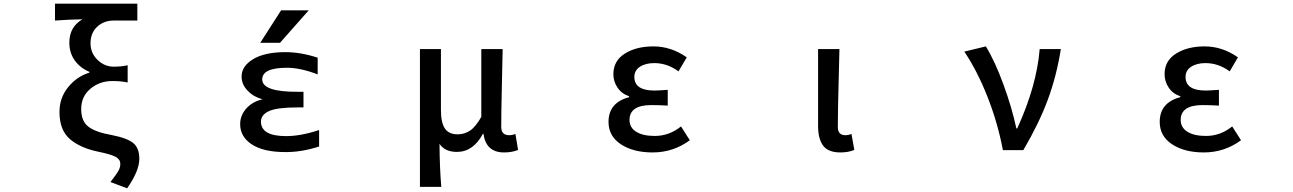

<svg xmlns="http://www.w3.org/2000/svg" viewBox="-20 -817 7040 1045"><path d="M671.9 208 581.1 173.8Q612.3 133.8 623.5 114.7Q634.8 95.7 634.8 75.2Q634.8 50.8 610.4 37.1Q585.9 23.4 515.6 8.8Q416 -11.7 359.9 -60.5Q303.7 -109.4 303.7 -208Q303.7 -284.2 350.6 -342.3Q397.5 -400.4 466.8 -421.9V-425.8Q416 -447.3 386.7 -488.3Q357.4 -529.3 357.4 -585Q357.4 -670.9 428.7 -711.9Q354.5 -710.9 279.3 -705.1V-796.9H727.5V-705.1H598.6Q544.9 -705.1 508.8 -671.4Q472.7 -637.7 472.7 -581.1Q472.7 -528.3 510.7 -491.2Q548.8 -454.1 598.6 -454.1Q640.6 -454.1 674.8 -461.9V-368.2Q638.7 -376 591.8 -376Q522.5 -376 472.2 -334Q421.9 -292 421.9 -223.6Q421.9 -156.2 462.4 -126.5Q502.9 -96.7 587.9 -82Q672.9 -65.4 705.6 -38.1Q738.3 -10.7 738.3 46.9Q738.3 113.3 671.9 208Z M1509.8 -760.7H1660.2L1503.9 -584H1396.5ZM1537.1 -76.2Q1618.2 -76.2 1716.8 -109.4V-19.5Q1619.1 11.7 1532.2 10.7Q1415 10.7 1351.1 -30.8Q1287.1 -72.3 1287.1 -141.6Q1287.1 -191.4 1324.2 -230.5Q1358.4 -265.6 1409.2 -276.4Q1359.4 -290 1329.1 -322.3Q1294.9 -356.4 1294.9 -400.4Q1294.9 -457 1357.9 -495.1Q1420.9 -533.2 1532.2 -533.2Q1618.2 -533.2 1709 -502.9V-412.1Q1615.2 -448.2 1542 -448.2Q1407.2 -448.2 1407.2 -384.8Q1407.2 -316.4 1601.6 -317.4H1631.8V-232.4H1601.6Q1488.3 -232.4 1444.3 -212.4Q1400.4 -192.4 1400.4 -155.3Q1400.4 -76.2 1537.1 -76.2Z M2265.6 200.2V-549.8H2379.9V-217.8Q2379.9 -149.4 2401.4 -117.7Q2422.9 -85.9 2470.7 -85.9Q2507.8 -85.9 2538.1 -106Q2568.4 -126 2599.6 -180.7V-549.8H2715.8Q2714.8 -497.1 2711.4 -345.2Q2708 -193.4 2708 -126Q2708 -81.1 2752 -81.1Q2768.6 -81.1 2785.2 -87.9L2799.8 -1Q2767.6 12.7 2723.6 12.7Q2625 12.7 2611.3 -88.9H2608.4Q2555.7 9.8 2466.8 9.8Q2401.4 9.8 2372.1 -34.2Q2373 97.7 2381.8 200.2Z M3532.2 12.7Q3426.8 12.7 3359.4 -31.7Q3292 -76.2 3292 -153.3Q3292 -258.8 3404.3 -288.1V-293Q3363.3 -306.6 3340.8 -340.3Q3318.4 -374 3318.4 -413.1Q3318.4 -486.3 3380.9 -525.4Q3443.4 -564.5 3536.1 -564.5Q3632.8 -564.5 3717.8 -504.9L3672.9 -428.7Q3611.3 -473.6 3541 -473.6Q3493.2 -473.6 3462.9 -453.6Q3432.6 -433.6 3432.6 -398.4Q3432.6 -324.2 3542 -324.2Q3559.6 -324.2 3614.3 -328.1V-242.2Q3566.4 -245.1 3525.4 -245.1Q3406.2 -245.1 3406.2 -164.1Q3406.2 -123 3442.4 -100.1Q3478.5 -77.1 3543.9 -77.1Q3622.1 -77.1 3686.5 -128.9L3734.4 -53.7Q3644.5 12.7 3532.2 12.7Z M4553.7 12.7Q4488.3 12.7 4460.4 -23.9Q4432.6 -60.5 4432.6 -132.8V-549.8H4548.8Q4547.9 -502 4545.4 -411.1Q4543 -320.3 4541.5 -250Q4540 -179.7 4540 -126Q4540 -81.1 4581.1 -81.1Q4597.7 -81.1 4614.3 -87.9L4629.9 -1Q4597.7 12.7 4553.7 12.7Z M5549.8 0H5438.5Q5410.2 -149.4 5354.5 -290.5Q5298.8 -431.6 5228.5 -536.1L5345.7 -564.5Q5395.5 -483.4 5441.9 -356Q5488.3 -228.5 5511.7 -118.2H5516.6Q5622.1 -348.6 5638.7 -549.8H5753.9Q5730.5 -403.3 5683.1 -274.9Q5635.7 -146.5 5549.8 0Z M6532.2 12.7Q6426.8 12.7 6359.4 -31.7Q6292 -76.2 6292 -153.3Q6292 -258.8 6404.3 -288.1V-293Q6363.3 -306.6 6340.8 -340.3Q6318.4 -374 6318.4 -413.1Q6318.4 -486.3 6380.9 -525.4Q6443.4 -564.5 6536.1 -564.5Q6632.8 -564.5 6717.8 -504.9L6672.9 -428.7Q6611.3 -473.6 6541 -473.6Q6493.2 -473.6 6462.9 -453.6Q6432.6 -433.6 6432.6 -398.4Q6432.6 -324.2 6542 -324.2Q6559.6 -324.2 6614.3 -328.1V-242.2Q6566.4 -245.1 6525.4 -245.1Q6406.2 -245.1 6406.2 -164.1Q6406.2 -123 6442.4 -100.1Q6478.5 -77.1 6543.9 -77.1Q6622.1 -77.1 6686.5 -128.9L6734.4 -53.7Q6644.5 12.7 6532.2 12.7Z"/></svg>

Font: GenEi Gothic M SemiBold
Style: Regular
Weight: 500
Designer: o_tamon (Modified); [Source Han Sans]
Ryoko NISHIZUKA  (kana & ideographs); Paul D. Hunt (Latin, Greek & Cyrillic); Wenl
Version: Version 1.1a;Original Version 1.004